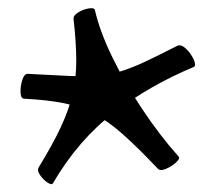

<svg xmlns="http://www.w3.org/2000/svg" viewBox="-20 -523 541 475"><path d="M214.8 -498Q227.1 -444.3 258.8 -379.6Q290.5 -314.9 333.3 -251Q376 -187 421.9 -135.7Q426.3 -130.9 415.5 -121.1Q404.8 -111.3 390.4 -105.2Q376 -99.1 370.1 -106Q321.3 -157.7 284.4 -190.4Q247.6 -223.1 213.1 -241.5Q178.7 -259.8 137.7 -267.8Q96.7 -275.9 39.6 -278.8Q31.2 -279.3 30.8 -294.9Q30.3 -310.5 35.4 -325.9Q40.5 -341.3 49.3 -340.3Q108.9 -336.9 149.2 -335.2Q189.5 -333.5 219.2 -335.7Q249 -337.9 276.4 -345.9Q303.7 -354 336.9 -369.4Q370.1 -384.8 417.5 -409.2Q425.3 -413.6 434.6 -407Q443.8 -400.4 451.4 -389.4Q459 -378.4 461.7 -368.9Q464.4 -359.4 459.5 -357.4Q350.6 -312 262.2 -244.6Q173.8 -177.2 110.8 -69.3Q107.9 -64.5 97.4 -71.5Q86.9 -78.6 79.1 -89.8Q71.3 -101.1 75.7 -108.9Q109.9 -164.6 130.1 -207.8Q150.4 -251 159.7 -290.8Q168.9 -330.6 168.7 -374.3Q168.5 -418 162.1 -475.1Q160.6 -484.4 173.3 -492.2Q186 -500 199.7 -502.2Q213.4 -504.4 214.8 -498Z"/></svg>

Font: Awami Nastaliq
Style: Bold
Weight: 700
Designer: Peter Martin, SIL International
Foundry: SIL International
Version: Version 3.100